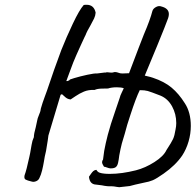

<svg xmlns="http://www.w3.org/2000/svg" viewBox="-20 -725 820 805"><path d="M780 -197Q780 -164 770.5 -131.5Q761 -99 744 -73Q716 -32 666 3Q636 24 621 30.5Q606 37 583 41Q541 50 524 55L488 59Q481 61 469 58.5Q457 56 448 56Q430 57 407 52L383 49Q356 48 353 16Q356 12 361 4.5Q366 -3 371 -7.5Q376 -12 384 -13Q389 -4 397.5 -1Q406 2 418 3Q425 4 441 4Q490 4 550 -11Q589 -21 627.5 -45.5Q666 -70 678 -96Q699 -128 705.5 -142Q712 -156 716 -182Q719 -196 719 -209Q719 -247 701.5 -279Q684 -311 653 -324Q612 -340 599.5 -343.5Q587 -347 566 -347Q550 -315 527 -244Q512 -200 503 -164L491 -124Q485 -101 480 -73Q478 -55 475 -42Q472 -29 465 -24Q458 -19 444 -19Q438 -19 429 -22.5Q420 -26 416 -26Q408 -38 408 -45Q408 -51 412 -56Q416 -94 423.5 -125Q431 -156 432 -160Q443 -202 463 -259Q472 -284 482 -315Q484 -324 490 -336Q496 -348 499 -355Q489 -359 470 -359Q448 -359 433 -354Q426 -354 406.5 -353.5Q387 -353 377 -348Q351 -349 332 -341Q313 -333 297 -322Q281 -311 276 -308Q267 -309 261 -312.5Q255 -316 249.5 -321.5Q244 -327 240 -330Q238 -329 236 -328.5Q234 -328 234 -327L183 -157L180 -135Q174 -97 173 -92Q167 -68 164 -47Q161 -29 156.5 -10.5Q152 8 145 22Q141 31 131 35Q121 39 112 36Q95 32 87.5 28Q80 24 83 10Q91 -11 103 -67Q105 -74 106.5 -83.5Q108 -93 109 -98Q110 -101 112.5 -118Q115 -135 122 -150Q122 -164 130 -192Q136 -218 136 -220Q137 -228 143 -242Q150 -257 151 -269Q158 -294 167.5 -319Q177 -344 177 -345Q207 -435 237 -515Q258 -568 285.5 -626Q313 -684 331 -704Q335 -705 343 -705Q374 -705 381 -672Q380 -659 374.5 -647.5Q369 -636 359 -618Q344 -593 338 -576Q341 -584 319 -536Q297 -488 287 -463L275 -431L258 -385H261Q264 -385 267.5 -387Q271 -389 273 -390Q266 -390 291 -397.5Q316 -405 346 -411.5Q376 -418 387 -417Q392 -417 407.5 -419.5Q423 -422 420 -420Q423 -422 430 -422Q434 -422 440.5 -421Q447 -420 453 -421Q459 -423 462 -423Q467 -423 473.5 -421Q480 -419 483 -418Q487 -417 495 -417L521 -418L562 -526L583 -580Q610 -643 619 -679Q622 -689 634 -695.5Q646 -702 656 -698Q688 -690 688 -666Q688 -658 685 -649Q675 -621 639.5 -534.5Q604 -448 587 -408Q617 -401 621 -399Q669 -383 699.5 -357.5Q730 -332 755 -292Q780 -254 780 -197Z"/></svg>

Font: Caveat
Style: Regular
Weight: 400
Designer: Pablo Impallari
Foundry: Pablo Impallari
Version: Version 1.500; ttfautohint (v1.6)